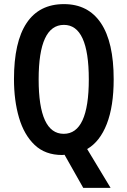

<svg xmlns="http://www.w3.org/2000/svg" viewBox="-20 -837 620 934"><path d="M533 -451Q533 -320 499.5 -234Q466 -148 404 -112L518 77H385L294 -84Q289 -83 282 -83Q200 -83 148.5 -132Q97 -181 72.5 -264.5Q48 -348 48 -452Q48 -633 109.5 -725Q171 -817 291 -817Q409 -817 471 -724.5Q533 -632 533 -451ZM168 -451Q168 -186 290 -186Q412 -186 412 -451Q412 -716 291 -716Q168 -716 168 -451Z"/></svg>

Font: Noto Sans Kannada UI ExtraCondensed SemiBold
Style: Regular
Weight: 600
Width: 2
Designer: Jelle Bosma - Monotype Design Team
Foundry: Monotype Imaging Inc.
Version: Version 2.005; ttfautohint (v1.8.4.7-5d5b)